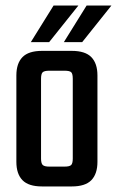

<svg xmlns="http://www.w3.org/2000/svg" viewBox="-20 -671 421 691"><path d="M209.8 -519.4 291.8 -651.2H381.1L275.8 -519.4ZM90.9 -519.4 172.9 -651.2H262.2L156.9 -519.4ZM241.9 -159.9V-387.4Q241.9 -405.5 236.3 -411Q230.7 -416.5 212.1 -416.5H182.1V-487.9H238.4Q286.8 -487.9 308.7 -465.4Q330.7 -442.8 330.7 -399.5V-159.9ZM241.9 -100.5V-202.1H330.7V-88.5Q330.7 -45.1 308.7 -22.5Q286.8 0 238.4 0H176.6V-71.4H212.1Q230.7 -71.4 236.3 -77.3Q241.9 -83.2 241.9 -100.5ZM127.7 -387.4V-159.1H38.9V-399.5Q38.9 -442.8 60.9 -465.4Q82.8 -487.9 131.2 -487.9H187.5V-416.5H157.5Q139.7 -416.5 133.7 -411Q127.7 -405.5 127.7 -387.4ZM127.7 -208.5V-100.5Q127.7 -83.2 133.7 -77.3Q139.7 -71.4 157.5 -71.4H185.1V0H131.2Q82.8 0 60.9 -22.5Q38.9 -45.1 38.9 -88.5V-208.5Z"/></svg>

Font: Teko Variable Light
Style: Regular
Weight: 300
Designer: Manushi Parikh, Jonny Pinhorn
Foundry: Indian Type Foundry
Version: Version 3.000